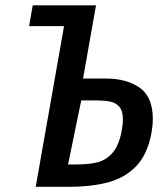

<svg xmlns="http://www.w3.org/2000/svg" viewBox="-20 -722 640 742"><path d="M227.5 -621H92.5L106.5 -701.5H351L301 -418.5H390Q469 -418.5 519.8 -383Q570.5 -347.5 570.5 -263Q570.5 -237.5 565.5 -209Q551 -128.5 509 -82.8Q467 -37 401.8 -18.5Q336.5 0 244 0H118ZM276.5 -86.5Q326.5 -86.5 359.5 -95.5Q392.5 -104.5 416.8 -133.8Q441 -163 451 -220.5Q455 -244.5 455 -260Q455 -293.5 441 -309.5Q427 -325.5 404 -329.8Q381 -334 341.5 -334H294L243 -86.5Z"/></svg>

Font: JuliaMono SemiBoldItalic
Style: Regular
Weight: 600
Italic angle: -9°
Monospace: yes
Designer: cormullion
Foundry: corm
Version: Version 0.049; ttfautohint (v1.8.4)